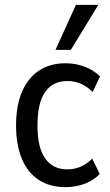

<svg xmlns="http://www.w3.org/2000/svg" viewBox="-20 -760 451 789"><path d="M249 9Q185 9 139.5 -20.5Q94 -50 70 -107Q46 -164 46 -245Q46 -326 70.5 -383Q95 -440 140.5 -470Q186 -500 249 -500Q292 -500 329 -485.5Q366 -471 391 -446L361 -382Q340 -403 314 -415Q288 -427 257 -427Q197 -427 165.5 -382Q134 -337 134 -244Q134 -153 166 -108.5Q198 -64 256 -64Q288 -64 313.5 -76Q339 -88 359 -108L390 -45Q365 -19 328.5 -5Q292 9 249 9ZM208 -555 292 -740H384L271 -555Z"/></svg>

Font: Nunito Sans 10pt Condensed Medium
Style: Regular
Weight: 500
Width: 3
Designer: Vernon Adams
Foundry: Vernon Adams
Version: Version 3.101;gftools[0.9.27]